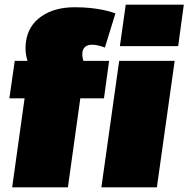

<svg xmlns="http://www.w3.org/2000/svg" viewBox="-20 -800 805 820"><path d="M85 -380H20L43 -540H206L147 -448Q122 -483 108.5 -512Q95 -541 91 -568Q87 -595 91 -622Q100 -690 156 -729.5Q212 -769 299 -769Q335 -769 364.5 -766Q394 -763 421 -757.5Q448 -752 473 -743L428 -597Q412 -603 398.5 -606Q385 -609 373 -609Q355 -609 344.5 -600.5Q334 -592 332 -577Q330 -560 337 -536Q344 -512 360 -479L231 -540H446L424 -380H323L270 0H32ZM726 -540 650 0H413L489 -540ZM765 -780 741 -603H492L517 -780Z"/></svg>

Font: Pathway Extreme SemiCondensed Black
Style: Italic
Weight: 900
Width: 4
Italic angle: -8°
Version: Version 1.001;gftools[0.9.26]